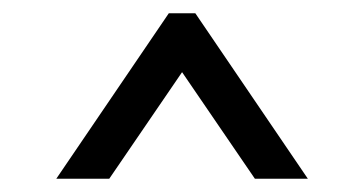

<svg xmlns="http://www.w3.org/2000/svg" viewBox="-20 -730 550 290"><path d="M255 -621 145 -460H65L235 -710H275L445 -460H365Z"/></svg>

Font: Jost
Style: Regular
Weight: 400
Version: Version 3.500